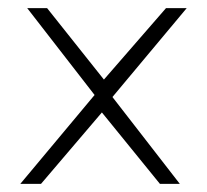

<svg xmlns="http://www.w3.org/2000/svg" viewBox="-20 -484 510 473"><path d="M257 -245 423 -31H374L231 -207L81 -31H30L213 -250L47 -464H96L236 -288L389 -464H440Z"/></svg>

Font: Catamaran Thin Thin
Style: Regular
Weight: 250
Version: Version 2.000